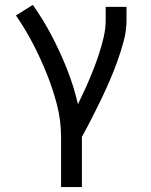

<svg xmlns="http://www.w3.org/2000/svg" viewBox="-20 -558 616 783"><path d="M229 205H314V0Q335 -38 354.5 -76Q374 -114 392.5 -152.5Q411 -191 428 -230.5Q445 -270 459.5 -310.5Q474 -351 485 -392.5Q496 -434 496 -477V-530H411V-477Q411 -441 402.5 -405Q394 -369 382.5 -334.5Q371 -300 357.5 -266Q344 -232 329 -199Q314 -166 298 -133Q281 -206 253.5 -275.5Q226 -345 191.5 -411Q157 -477 114 -538L45 -495Q83 -440 114 -380.5Q145 -321 170 -259Q195 -197 212 -132Q229 -67 229 0Z"/></svg>

Font: Iosevka Sparkle
Style: Regular
Weight: 400
Designer: Belleve Invis
Foundry: Belleve Invis
Version: Version 4.5.0; ttfautohint (v1.8.3)